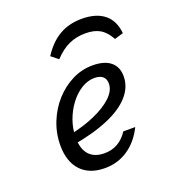

<svg xmlns="http://www.w3.org/2000/svg" viewBox="-120 -725 755 832"><g transform="rotate(-20 257.5 -309.5)"><path d="M224.2 11.3Q153.2 11.3 114.1 -30.2Q75 -71.8 75 -146.8Q75 -202.4 95.2 -252.8Q115.3 -303.2 150 -341.9Q184.7 -380.6 229.4 -403.2Q274.2 -425.8 324.2 -425.8Q378.2 -425.8 406.9 -402.4Q435.5 -379 435.5 -335.5Q435.5 -286.3 399.6 -245.6Q363.7 -204.8 294 -175.4Q224.2 -146 123.4 -129L124.2 -175Q195.2 -189.5 249.2 -213.3Q303.2 -237.1 333.9 -266.5Q364.5 -296 364.5 -328.2Q364.5 -349.2 351.2 -360.5Q337.9 -371.8 312.9 -371.8Q282.3 -371.8 252.8 -353.6Q223.4 -335.5 200 -304.4Q176.6 -273.4 162.9 -235.1Q149.2 -196.8 149.2 -155.6Q149.2 -104 173.4 -77Q197.6 -50 244.4 -50Q278.2 -50 305.2 -65.3Q332.3 -80.6 352.4 -111.3H407.3Q378.2 -52.4 331 -20.6Q283.9 11.3 224.2 11.3ZM349.2 -631.5Q415.3 -631.5 452.8 -601.2Q490.3 -571 496 -512.1L455.6 -500Q435.5 -536.3 409.3 -551.6Q383.1 -566.9 342.7 -566.9Q300.8 -566.9 266.1 -551.2Q231.5 -535.5 198.4 -500L166.1 -525.8Q200.8 -579.8 245.6 -605.6Q290.3 -631.5 349.2 -631.5Z"/></g></svg>

Font: Playfair 5pt SemiExpanded Light
Style: Italic
Weight: 300
Width: 6
Italic angle: -15.6°
Designer: Claus Eggers Sørensen
Foundry: Claus Eggers Sørensen
Version: Version 2.203